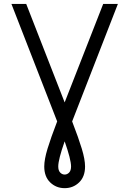

<svg xmlns="http://www.w3.org/2000/svg" viewBox="-20 -720 656 974"><path d="M308 234.5Q265 234.5 234.8 205.5Q204.5 176.5 204.5 124.5Q204.5 89 221.2 34Q238 -21 270 -104L38 -700H113L308 -200.5L503.5 -700H578L346 -104Q378.5 -20 395 34.5Q411.5 89 411.5 124.5Q411.5 176.5 381.2 205.5Q351 234.5 308 234.5ZM308 165.5Q321 165.5 330.8 155.2Q340.5 145 340.5 124.5Q340.5 89.5 308 -3Q291.5 44 283.5 75.5Q275.5 107 275.5 124.5Q275.5 145 285.2 155.2Q295 165.5 308 165.5Z"/></svg>

Font: Overpass Mono Light Light
Style: Regular
Weight: 300
Monospace: yes
Version: Version 4.000